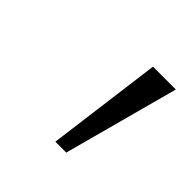

<svg xmlns="http://www.w3.org/2000/svg" viewBox="-77 -759 334 334"><g transform="rotate(45 90.0 -592.0)"><path d="M180.2 -698.2 123 -485.8H96.2L124 -698.2Z"/></g></svg>

Font: Sansation Light
Style: Light Italic
Weight: 300
Designer: Bernd Montag
Version: Version 1.301